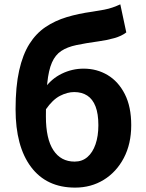

<svg xmlns="http://www.w3.org/2000/svg" viewBox="-20 -849 672 883"><path d="M325.5 13.8Q194 13.8 122.8 -81Q51.6 -175.8 51.6 -346.9Q51.6 -451.4 68.1 -524.7Q84.5 -598 115.1 -646.7Q145.8 -695.3 189.3 -724.6Q232.8 -753.9 287 -770.3Q341.2 -786.6 403.8 -795.1Q437.3 -800.1 459.3 -804.5Q481.3 -808.8 498.7 -815Q516 -821.2 533.3 -829L560.8 -699.9Q539.1 -683 505 -673.5Q470.9 -664 434.4 -659Q373.6 -650.6 331.4 -641.7Q289.1 -632.8 261.7 -614.6Q234.3 -596.5 218.9 -561.5Q203.4 -526.4 197.3 -466.3Q191.1 -406.2 191.1 -313.1Q191.1 -210.5 225.5 -158.2Q259.9 -105.8 323.2 -105.8Q357.8 -105.8 382 -126.7Q406.2 -147.5 419.3 -185.4Q432.4 -223.2 432.4 -273.4Q432.4 -325.8 419.3 -359.6Q406.2 -393.4 381.2 -409.5Q356.2 -425.6 321.2 -425.6Q289.8 -425.6 255.9 -408.2Q222.1 -390.8 190.7 -345.7L184.5 -441.9Q216.5 -487 264.2 -510.1Q311.8 -533.3 364.7 -533.3Q425.7 -533.3 475.1 -503.7Q524.5 -474.2 554 -416.2Q583.5 -358.3 583.5 -273.4Q583.5 -187.4 549.5 -122.6Q515.5 -57.9 457.3 -22.1Q399.1 13.8 325.5 13.8Z"/></svg>

Font: Noto Sans SC Thin
Style: Regular
Weight: 100
Designer: Ryoko NISHIZUKA 西塚涼子 (kana, bopomofo & ideographs); Paul D. Hunt (Latin, Greek & Cyrillic); Sandoll Communications 산돌커뮤니
Foundry: Adobe
Version: Version 2.004-H2;hotconv 1.0.118;makeotfexe 2.5.65603